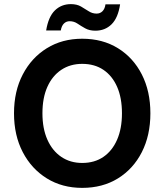

<svg xmlns="http://www.w3.org/2000/svg" viewBox="-20 -900 798 932"><path d="M379 12Q282 12 207.5 -34Q133 -80 90.5 -161.5Q48 -243 48 -350Q48 -457 90.5 -538.5Q133 -620 207.5 -666Q282 -712 379 -712Q478 -712 552.5 -666Q627 -620 668.5 -538.5Q710 -457 710 -350Q710 -243 668.5 -161.5Q627 -80 552.5 -34Q478 12 379 12ZM379 -109Q439 -109 482 -138.5Q525 -168 548.5 -222Q572 -276 572 -350Q572 -425 548.5 -478.5Q525 -532 482 -561Q439 -590 379 -590Q321 -590 277.5 -561Q234 -532 210 -478.5Q186 -425 186 -350Q186 -276 210 -222Q234 -168 277.5 -138.5Q321 -109 379 -109ZM443 -751Q414 -751 393.5 -762.5Q373 -774 356 -785.5Q339 -797 318 -797Q302 -797 290.5 -786Q279 -775 275 -752H204Q215 -819 246.5 -849.5Q278 -880 324 -880Q353 -880 373 -868.5Q393 -857 410.5 -845.5Q428 -834 449 -834Q466 -834 477.5 -845.5Q489 -857 492 -879H563Q553 -813 521.5 -782Q490 -751 443 -751Z"/></svg>

Font: DM Sans 9pt
Style: Bold
Weight: 700
Designer: Colophon Foundry, Jonny Pinhorn
Foundry: Colophon Foundry
Version: Version 4.004;gftools[0.9.30]